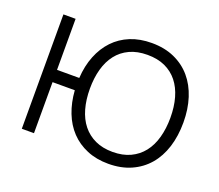

<svg xmlns="http://www.w3.org/2000/svg" viewBox="-100 -696 974 852"><g transform="rotate(20 387.0 -270.0)"><path d="M483 15Q426.5 15 381.8 -3.8Q337 -22.5 305 -56.2Q273 -90 254.8 -137Q236.5 -184 232.5 -241H127.5V0H70V-540H127.5V-299H232.5Q236 -357 254.8 -404Q273.5 -451 305.5 -484.8Q337.5 -518.5 382.2 -536.8Q427 -555 483 -555Q543.5 -555 590.2 -534Q637 -513 669 -475.5Q701 -438 717.8 -385.8Q734.5 -333.5 734.5 -271Q734.5 -207 717.8 -154.2Q701 -101.5 668.8 -64Q636.5 -26.5 589.8 -5.8Q543 15 483 15ZM483 -41Q531 -41 566.5 -57.8Q602 -74.5 625.8 -104.8Q649.5 -135 661.2 -177.5Q673 -220 673 -271Q673 -323 661 -365Q649 -407 625.2 -436.8Q601.5 -466.5 566 -482.8Q530.5 -499 483 -499Q434.5 -499 398.8 -482.2Q363 -465.5 339.5 -435.2Q316 -405 304.5 -363.2Q293 -321.5 293 -271Q293 -219 305 -176.5Q317 -134 341 -104Q365 -74 400.5 -57.5Q436 -41 483 -41Z"/></g></svg>

Font: Vela Sans Light
Style: Regular
Weight: 300
Designer: Principal design: Mikhail Sharanda - project Manrope.
Design modification: Ravid Balaliev
Foundry: Mikhail Sharanda
Version: Version 1.001